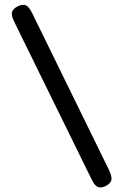

<svg xmlns="http://www.w3.org/2000/svg" viewBox="-20 -746 559 819"><path d="M431 47.5Q416.8 54 406.2 53.5Q395.8 53 387.1 44.1Q378.5 35.2 370.5 18.5L41 -652.5Q27.5 -679.5 31.1 -693.9Q34.8 -708.2 55.2 -718.8Q76.8 -729.8 90.9 -723Q105 -716.2 117.2 -690L445 -20.8Q458.5 8 455.1 22.2Q451.8 36.5 431 47.5Z"/></svg>

Font: Fredoka Light
Style: Regular
Weight: 300
Designer: Ben Nathan
Foundry: Milena B. Brandão, Ben Nathan
Version: Version 2.001